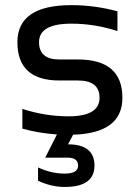

<svg xmlns="http://www.w3.org/2000/svg" viewBox="-20 -533 553 759"><path d="M205.1 -1.5Q136.2 -5.9 68.4 -24.4V-102.5Q158.7 -73.2 251 -73.2Q373.5 -73.2 373.5 -146.5Q373.5 -214.8 288.1 -214.8H214.8Q48.8 -214.8 48.8 -366.2Q48.8 -512.7 262.2 -512.7Q354 -512.7 444.3 -488.3V-410.2Q354 -439.5 262.2 -439.5Q134.3 -439.5 134.3 -366.2Q134.3 -297.9 214.8 -297.9H288.1Q463.9 -297.9 463.9 -146.5Q463.9 -6.3 269 -0.5L249 37.6Q353.5 37.6 353.5 121.6Q353.5 206.1 235.8 206.1Q183.1 206.1 130.4 181.6V128.9Q183.1 153.3 235.8 153.3Q288.6 153.3 288.6 121.6Q288.6 90.3 248 90.3H158.7Z"/></svg>

Font: Sansation
Style: Regular
Weight: 400
Designer: Bernd Montag
Version: Version 1.301